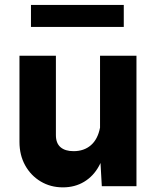

<svg xmlns="http://www.w3.org/2000/svg" viewBox="-20 -766 640 790"><path d="M391.6 -536.6V-129.4L398.9 0H541.5V-536.6ZM60.1 -182.1Q60.1 -127.9 83.5 -85.7Q106.9 -43.5 147.5 -19.3Q188 4.9 238.8 4.9Q288.1 4.9 326.2 -18.1Q364.3 -41 387.2 -82.8Q410.2 -124.5 413.1 -181.2L391.6 -240.7Q382.3 -192.9 354 -168.5Q325.7 -144 282.7 -144Q248 -144 229 -160.4Q210 -176.8 210 -210V-536.6H60.1ZM489.3 -745.6H107.4V-655.3H489.3Z"/></svg>

Font: Estedad-FD-VF Thin
Style: Regular
Weight: 100
Designer: Amin Abedi
Version: Version 5.0